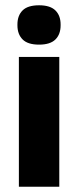

<svg xmlns="http://www.w3.org/2000/svg" viewBox="-20 -707 296 727"><path d="M204.5 0H51.5V-491.5H204.5ZM128 -538Q85 -538 65.5 -557.8Q46 -577.5 46 -611V-614.5Q46 -648 65.5 -667.5Q85 -687 128 -687Q170 -687 189.8 -667.5Q209.5 -648 209.5 -614.5V-611Q209.5 -577 189.8 -557.5Q170 -538 128 -538Z"/></svg>

Font: Anek Malayalam
Style: Bold
Weight: 700
Version: Version 1.003